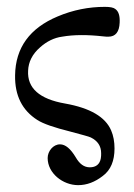

<svg xmlns="http://www.w3.org/2000/svg" viewBox="-20 -395 390 560"><path d="M329 -329C330 -349 326 -362 316 -369C311 -373 301 -375 286 -375C239 -375 193 -366 148 -347C67 -313 25 -256 24 -175C23 -116 45 -73 89 -45C106 -34 138 -23 186 -11C219 -2 239 3 245 6C265 16 275 31 275 52C275 57 275 62 274 67C271 84 260 93 242 93C225 93 212 83 201 64C186 39 171 26 155 26C135 26 119 46 119 66C119 110 163 145 208 145C233 145 257 136 280 118C303 101 314 74 314 38C314 19 311 1 304 -15C287 -54 243 -80 170 -93C95 -106 59 -138 62 -189C63 -214 74 -237 97 -257C116 -274 138 -285 161 -288C195 -294 235 -294 280 -289C287 -288 293 -288 296 -288C317 -288 328 -302 329 -329Z"/></svg>

Font: GFS Philostratos
Style: Regular
Weight: 400
Designer: George D. Matthiopoulos
Foundry: George D. Matthiopoulos
Version: Version 1.000